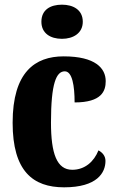

<svg xmlns="http://www.w3.org/2000/svg" viewBox="-20 -791 501 821"><path d="M245 -625C293 -625 334 -649 334 -698C334 -749 293 -771 245 -771C195 -771 157 -749 157 -698C157 -649 195 -625 245 -625ZM254 10C396 10 431 -53 431 -103C431 -124 418 -139 401 -148C382 -100 343 -65 289 -65C223 -65 198 -134 198 -267C198 -436 221 -486 257 -486C289 -486 299 -424 299 -353C415 -353 432 -402 432 -444C432 -499 388 -550 252 -550C130 -550 34 -483 34 -266C34 -59 121 10 254 10Z"/></svg>

Font: Noto Serif Hebrew ExtraCondensed Black
Style: Regular
Weight: 900
Width: 2
Designer: Monotype Design Team
Foundry: Monotype Imaging Inc.
Version: Version 2.004